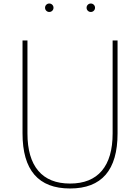

<svg xmlns="http://www.w3.org/2000/svg" viewBox="-20 -1055 796 1091"><path d="M243 -1028Q250 -1035 260 -1035Q270 -1035 277 -1028Q284 -1021 284 -1011Q284 -1001 277 -994Q270 -987 260 -987Q250 -987 243 -994Q236 -1001 236 -1011Q236 -1021 243 -1028ZM479 -1028Q486 -1035 496 -1035Q506 -1035 513 -1028Q520 -1021 520 -1011Q520 -1001 513 -994Q506 -987 496 -987Q486 -987 479 -994Q472 -1001 472 -1011Q472 -1021 479 -1028ZM108 -825H136V-297Q136 -157 197.5 -84.5Q259 -12 378 -12Q497 -12 558.5 -84.5Q620 -157 620 -297V-825H648V-297Q648 16 378 16Q108 16 108 -297Z"/></svg>

Font: Spartan MB
Style: Regular
Weight: 250
Designer: Matt Bailey
Foundry: Matt Bailey
Version: Version 1.000